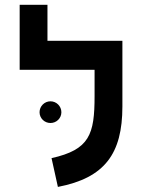

<svg xmlns="http://www.w3.org/2000/svg" viewBox="-20 -752 626 782"><path d="M478.5 -585.9H173.3V-732.4H60.1V-467.8H365.2V-360.8C365.2 -204.6 345.2 -142.6 189.9 -107.9L215.8 9.3C406.2 -27.3 478.5 -125.5 478.5 -318.4ZM185.5 -251C210 -251 230 -270.5 230 -294.9C230 -319.3 210 -339.4 185.5 -339.4C161.1 -339.4 141.1 -319.3 141.1 -294.9C141.1 -270.5 161.1 -251 185.5 -251Z"/></svg>

Font: Cascadia Code NF SemiBold
Style: Regular
Weight: 600
Monospace: yes
Designer: Aaron Bell
Foundry: Saja Typeworks
Version: Version 2404.023